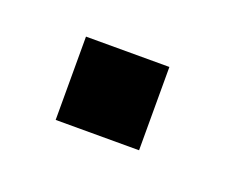

<svg xmlns="http://www.w3.org/2000/svg" viewBox="-36 -435 231 188"><g transform="rotate(20 80.0 -341.5)"><path d="M30.4 -384.8V-298H117.3V-384.8Z"/></g></svg>

Font: Anybody Thin Condensed
Style: Regular
Weight: 100
Width: 3
Version: Version 1.113;gftools[0.9.25]